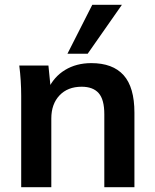

<svg xmlns="http://www.w3.org/2000/svg" viewBox="-20 -777 643 797"><path d="M68 0V-379Q68 -410 66 -442Q64 -474 60 -505H181L191 -405H179Q203 -458 250 -486.5Q297 -515 359 -515Q448 -515 493 -465Q538 -415 538 -309V0H413V-303Q413 -364 389.5 -390.5Q366 -417 319 -417Q261 -417 227 -381Q193 -345 193 -285V0ZM260 -554 363 -757H486L344 -554Z"/></svg>

Font: Mulish ExtraLight
Style: Bold
Weight: 700
Version: Version 3.603